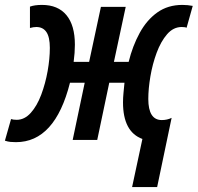

<svg xmlns="http://www.w3.org/2000/svg" viewBox="-63 -570 805 782"><path d="M517 -4Q438 -33 438 -153Q438 -172 440 -192Q442 -212 444 -233H382L333 0H233L282 -233H222Q161 9 2 9Q-10 9 -20.5 8Q-31 7 -43 3L-18 -85Q-9 -82 5 -82Q37 -82 62.5 -110.5Q88 -139 105 -184.5Q122 -230 131 -280.5Q140 -331 140 -375Q140 -419 126 -439.5Q112 -460 85 -460Q73 -460 59 -456V-543Q78 -550 108 -550Q173 -550 207.5 -508.5Q242 -467 242 -388Q242 -356 237 -318H300L348 -542H449L401 -318H461Q477 -383 506 -436Q535 -489 578 -519.5Q621 -550 680 -550Q690 -550 701 -549Q712 -548 722 -546L697 -457Q691 -460 677 -460Q643 -460 617.5 -430.5Q592 -401 575 -355Q558 -309 549.5 -258.5Q541 -208 541 -167Q541 -81 596 -81Q618 -81 636 -90L577 192H475Z"/></svg>

Font: Noto Sans ExtraCondensed SemiBold
Style: Italic
Weight: 600
Width: 2
Italic angle: -12°
Designer: Monotype Design Team
Foundry: Monotype Imaging Inc.
Version: Version 2.013; ttfautohint (v1.8.4.7-5d5b)